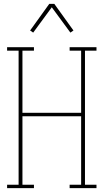

<svg xmlns="http://www.w3.org/2000/svg" viewBox="-20 -981 540 1001"><path d="M17 0V-18H77V-717H17V-735H157V-717H97V-393H403V-717H343V-735H483V-717H423V-18H483V0H343V-18H403V-375H97V-18H157V0ZM153 -811 137 -822 237 -961H263L363 -822L347 -811L250 -943Z"/></svg>

Font: Iosevka Curly Slab Thin
Style: Regular
Weight: 100
Monospace: yes
Designer: Belleve Invis
Foundry: Belleve Invis
Version: Version 22.1.2; ttfautohint (v1.8.4)